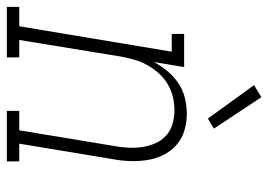

<svg xmlns="http://www.w3.org/2000/svg" viewBox="-168 -668 801 574"><g transform="rotate(90 233.0 -380.5)"><path d="M-34 0V-37H24L100 -493H47V-530H146L131 -440Q143 -462 159 -481Q175 -500 195.5 -513.5Q216 -527 239.5 -532.5Q263 -538 285 -538Q312 -538 336.5 -530.5Q361 -523 379.5 -506.5Q398 -490 409 -467.5Q420 -445 424 -419.5Q428 -394 427 -367.5Q426 -341 421 -315L375 -37H428V0H277V-37H335L382 -321Q386 -342 387 -363.5Q388 -385 385 -405Q382 -425 374 -443.5Q366 -462 351.5 -475.5Q337 -489 317 -495Q297 -501 276 -501Q256 -501 236 -496.5Q216 -492 198 -481.5Q180 -471 165.5 -455Q151 -439 140.5 -420.5Q130 -402 124.5 -382.5Q119 -363 115 -343L65 -37H117V0ZM300 -601 200 -739 236 -761 330 -619Z"/></g></svg>

Font: Iosevka Slab XLtObl
Style: Regular
Weight: 200
Italic angle: -9°
Monospace: yes
Designer: Belleve Invis
Foundry: Belleve Invis
Version: Version 11.1.1; ttfautohint (v1.8.3)